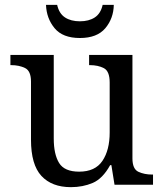

<svg xmlns="http://www.w3.org/2000/svg" viewBox="-20 -763 675 793"><path d="M273 10Q194 10 151 -36.5Q108 -83 108 -186V-426Q108 -470 83.5 -482Q59 -494 26 -494H23V-536H202V-191Q202 -126 224 -90Q246 -54 307 -54Q373 -54 403 -98.5Q433 -143 433 -216V-422Q433 -469 409 -481.5Q385 -494 351 -494H348V-536H527V-109Q527 -65 551.5 -53.5Q576 -42 609 -42H612V0H453L440 -81H435Q404 -25 363 -7.5Q322 10 273 10ZM310 -606Q239 -606 205.5 -646.5Q172 -687 170 -743H216Q224 -707 248.5 -691Q273 -675 310 -675Q347 -675 371.5 -691Q396 -707 404 -743H450Q449 -687 415 -646.5Q381 -606 310 -606Z"/></svg>

Font: Noto Serif Ahom
Style: Regular
Weight: 400
Designer: Monotype Design Team
Foundry: Monotype Imaging Inc.
Version: Version 2.007; ttfautohint (v1.8.4.7-5d5b)